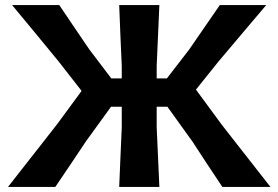

<svg xmlns="http://www.w3.org/2000/svg" viewBox="-20 -733 1092 753"><path d="M11.5 0Q36.5 -32 70 -74.8Q103.5 -117.5 138.8 -162.5Q174 -207.5 204.5 -246.5L300 -376.5L209.5 -492.5Q164.5 -547 119.5 -602Q74.5 -657 27.5 -713H212.5Q248 -660.5 275.2 -620.2Q302.5 -580 330 -539.5L416.5 -425.5H457.5V-474.5Q454 -544 452 -599Q450 -654 447.5 -713H605Q602.5 -654 600 -599Q597.5 -544 594.5 -474.5V-425.5H634.5L722.5 -539.5Q750.5 -580 778.2 -620.5Q806 -661 842 -713H1024Q976 -656.5 929.8 -601.8Q883.5 -547 837.5 -492.5L748.5 -381.5L848.5 -245.5Q878.5 -207 913.5 -162.2Q948.5 -117.5 982 -74.8Q1015.5 -32 1040.5 0H852Q819 -49 790.8 -92Q762.5 -135 736 -176L636.5 -314.5H594.5V-233.5Q597.5 -166.5 600 -112.2Q602.5 -58 605 0H447.5Q450 -57.5 452.2 -112Q454.5 -166.5 457.5 -233.5V-314.5H415.5L317 -178.5Q288.5 -136 259.5 -92.5Q230.5 -49 197 0Z"/></svg>

Font: Commissioner Loud SemiBold
Style: Regular
Weight: 600
Designer: Kostas Bartsokas
Foundry: Kostas Bartsokas
Version: Version 1.000; ttfautohint (v1.8.3)